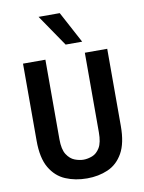

<svg xmlns="http://www.w3.org/2000/svg" viewBox="-102 -1015 824 1098"><g transform="rotate(-10 310.5 -466.0)"><path d="M314 13Q245.5 13 189.2 -10.8Q133 -34.5 99.5 -91.8Q66 -149 66 -249V-697H196V-235Q196 -176 215.2 -146.2Q234.5 -116.5 261.5 -106.2Q288.5 -96 312 -96Q336.5 -96 362.8 -106Q389 -116 407 -145.8Q425 -175.5 425 -235V-697H555V-249Q555 -149 522.5 -91.8Q490 -34.5 435.2 -10.8Q380.5 13 314 13ZM325 -762 200 -945H323L421 -762Z"/></g></svg>

Font: Alatsi
Style: Regular
Weight: 400
Designer: Spyros Zevelakis, Eben Sorkin
Foundry: www.sorkintype.com
Version: Version 1.008; ttfautohint (v1.8.4.7-5d5b)